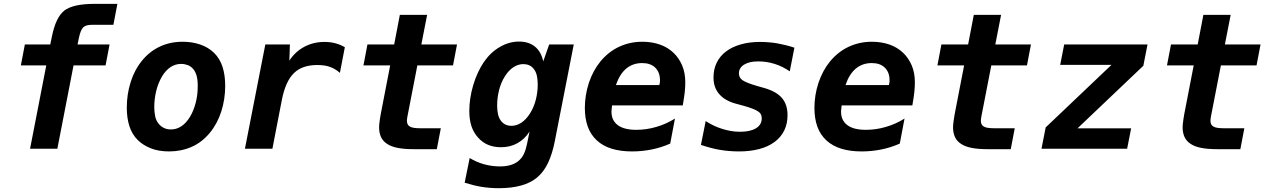

<svg xmlns="http://www.w3.org/2000/svg" viewBox="-20 -780 6663 1007"><path d="M222.7 -437H89.4L110.4 -546.9H243.7L251.5 -585Q262.7 -640.6 279.1 -673.8Q295.4 -707 316.9 -724.1Q339.4 -741.7 378.7 -750.7Q418 -759.8 478.5 -759.8H595.7L574.7 -649.9H462.4Q430.2 -649.9 416.5 -636.7Q409.7 -629.9 404.1 -616.5Q398.4 -603 394.5 -584L386.7 -546.9H554.7L533.7 -437H365.7L280.8 0H137.7Z M867.2 14.2Q811.5 14.2 770.8 -2.2Q730 -18.6 703.6 -44.4Q672.4 -75.2 658.7 -118.2Q645 -161.1 645 -215.8Q645 -285.2 665.3 -349.6Q685.5 -414.1 726.1 -463.4Q765.1 -510.7 818.8 -535.9Q872.6 -561 938.5 -561Q987.3 -561 1029.8 -546.6Q1072.3 -532.2 1102.5 -502.9Q1133.3 -472.7 1147.2 -429.2Q1161.1 -385.7 1161.1 -330.1Q1161.1 -259.3 1140.6 -195.3Q1120.1 -131.3 1080.6 -83.5Q1039.1 -33.2 984.6 -9.5Q930.2 14.2 867.2 14.2ZM877 -101.1Q905.3 -101.1 930.7 -117.4Q956.1 -133.8 976.6 -167.5Q995.1 -198.2 1006.1 -239.7Q1017.1 -281.2 1017.1 -328.1Q1017.1 -361.8 1011.2 -382.6Q1005.4 -403.3 994.6 -416.5Q981.9 -432.1 964.8 -438.5Q947.8 -444.8 930.2 -444.8Q869.6 -444.8 829.6 -378.9Q819.3 -361.3 811.5 -341.6Q803.7 -321.8 798.8 -301Q793.9 -280.3 791.5 -259.3Q789.1 -238.3 789.1 -218.8Q789.1 -192.9 793.9 -169.9Q798.8 -147 812.5 -130.4Q822.8 -117.7 838.9 -109.4Q855 -101.1 877 -101.1Z M1371.6 -546.9H1500.5L1497.6 -461.9Q1527.8 -508.8 1576.2 -534.7Q1624 -560.1 1682.1 -560.1Q1712.9 -560.1 1740.2 -552.7Q1767.1 -545.4 1788.6 -532.2L1762.7 -397.9Q1750 -409.2 1736.6 -417Q1723.1 -424.8 1710.4 -429.2Q1695.8 -434.6 1678.5 -436.8Q1661.1 -439 1643.6 -439Q1605.5 -439 1574.7 -428.7Q1543.9 -418.5 1521 -396Q1499.5 -375 1483.4 -339.4Q1467.3 -303.7 1457.5 -252L1408.7 0H1264.6Z M2151.4 2.4Q2099.6 2.4 2065.4 -4.4Q2031.2 -11.2 2010.3 -25.4Q1987.8 -40 1978 -62Q1968.3 -84 1968.3 -111.8Q1968.3 -120.1 1969 -126.7Q1969.7 -133.3 1970.7 -141.6Q1971.7 -147.5 1973.1 -159.2Q1974.6 -170.9 1977.1 -182.6L2026.4 -437H1886.2L1907.2 -546.9H2047.4L2077.1 -702.1H2220.2L2189.9 -546.9H2377L2356 -437H2168.9L2118.2 -175.8Q2117.7 -173.3 2116.9 -169.4Q2116.2 -165.5 2115.2 -158.7Q2114.7 -154.8 2114.5 -152.1Q2114.3 -149.4 2114.3 -146.5Q2114.3 -125.5 2128.9 -116.7Q2143.1 -107.4 2182.1 -107.4H2292L2271 2.4H2151.4Z M2596.7 207Q2548.3 207 2503.9 199.7Q2481.4 195.8 2460 190.4Q2438.5 185.1 2417 178.2L2443.4 48.8Q2480.5 71.3 2520.5 82Q2541 87.4 2561.3 90.1Q2581.5 92.8 2601.6 92.8Q2633.8 92.8 2657.7 85.7Q2681.6 78.6 2698.7 64.5Q2717.8 48.8 2728 26.6Q2738.3 4.4 2744.1 -24.9L2757.3 -89.8Q2731 -49.3 2693.4 -28.8Q2655.8 -7.8 2607.9 -7.8Q2570.8 -7.8 2540.8 -20Q2510.7 -32.2 2486.8 -59.1Q2463.4 -85.4 2452.4 -119.1Q2441.4 -152.8 2441.4 -198.7Q2441.4 -230.5 2446.5 -264.6Q2451.7 -298.8 2461.9 -333.5Q2473.1 -370.6 2487.3 -400.6Q2501.5 -430.7 2518.1 -455.1Q2552.7 -505.4 2601.6 -533.7Q2650.4 -562 2702.1 -562Q2753.4 -562 2786.1 -535.2Q2818.8 -508.3 2829.1 -458L2860.4 -546.9H2989.3L2890.1 -41Q2877.4 24.9 2855 73Q2832.5 121.1 2796.9 150.9Q2730 207 2596.7 207ZM2662.6 -120.1Q2689.5 -120.1 2714.4 -136.5Q2739.3 -152.8 2759.8 -185.1Q2780.3 -217.8 2790.3 -257.3Q2800.3 -296.9 2800.3 -336.4Q2800.3 -361.3 2795.9 -382.1Q2791.5 -402.8 2780.3 -417.5Q2769.5 -431.6 2755.4 -437.7Q2741.2 -443.8 2725.1 -443.8Q2697.3 -443.8 2672.1 -427Q2647 -410.2 2627.9 -379.4Q2607.4 -347.2 2597.4 -306.9Q2587.4 -266.6 2587.4 -227.1Q2587.4 -202.1 2591.8 -181.6Q2596.2 -161.1 2606.9 -147Q2627 -120.1 2662.6 -120.1Z M3294.9 14.2Q3172.9 14.2 3110.4 -43.5Q3078.1 -73.2 3062.7 -116Q3047.4 -158.7 3047.4 -213.9Q3047.4 -280.8 3068.8 -346.2Q3080.1 -379.4 3095 -406.7Q3109.9 -434.1 3129.4 -458Q3150.4 -483.4 3175 -502.7Q3199.7 -522 3227.1 -534.7Q3283.2 -561 3349.1 -561Q3398.9 -561 3440.9 -546.4Q3482.9 -531.7 3513.2 -502.4Q3541.5 -475.1 3557.9 -436.5Q3574.2 -397.9 3574.2 -348.1Q3574.2 -338.4 3573.5 -323.7Q3572.8 -309.1 3571.3 -296.4Q3570.3 -286.6 3567.4 -266.8Q3564.5 -247.1 3561 -227.1H3190.4Q3189.5 -223.1 3189.2 -219.2Q3189 -215.3 3188.5 -211.4L3187 -196.8Q3187 -169.9 3195.8 -152.6Q3204.6 -135.3 3219.7 -124Q3252.4 -99.1 3317.4 -99.1Q3342.8 -99.1 3369.1 -102.8Q3395.5 -106.4 3421.9 -114.3Q3474.6 -129.4 3520 -158.2L3495.1 -26.9Q3448.7 -6.3 3398.4 3.9Q3347.7 14.2 3294.9 14.2ZM3438 -334Q3439.9 -340.3 3440.9 -347.7Q3441.4 -351.1 3441.4 -354Q3441.4 -356.9 3441.4 -359.9Q3441.4 -400.9 3416.5 -425.3Q3392.1 -449.2 3348.1 -449.2Q3299.3 -449.2 3264.6 -420.4Q3230 -391.6 3210.4 -334Z M3856.9 14.2Q3831.1 14.2 3804.2 12Q3777.3 9.8 3755.4 5.9Q3731.9 2 3706.3 -4.9Q3680.7 -11.7 3656.2 -20L3681.2 -145Q3704.6 -129.9 3725.3 -120.4Q3746.1 -110.8 3769.5 -103.5Q3792 -96.7 3814.2 -92.8Q3836.4 -88.9 3861.3 -88.9Q3915 -88.9 3945.3 -107.4Q3975.1 -125.5 3975.1 -159.2Q3975.1 -172.4 3970.9 -179.9Q3966.8 -187.5 3960 -192.9Q3950.2 -200.7 3930.2 -208.7Q3910.2 -216.8 3880.4 -225.1L3837.4 -236.8Q3810.5 -244.1 3788.1 -257.1Q3765.6 -270 3750 -289.1Q3736.8 -305.2 3729.5 -325.9Q3722.2 -346.7 3722.2 -374.5Q3722.2 -417.5 3739.3 -451.9Q3756.3 -486.3 3788.1 -510.3Q3819.8 -534.2 3865 -547.1Q3910.2 -560.1 3966.3 -560.1Q3988.8 -560.1 4012.7 -558.1Q4036.6 -556.2 4056.2 -552.7Q4075.7 -549.3 4100.6 -543.2Q4125.5 -537.1 4146.5 -529.8L4122.1 -405.8Q4085 -431.6 4043 -444.8Q4021.5 -451.7 3999.8 -454.8Q3978 -458 3956.5 -458Q3931.6 -458 3913.8 -453.6Q3896 -449.2 3882.3 -440.9Q3855.5 -423.8 3855.5 -395.5Q3855.5 -373 3873.5 -359.9Q3883.3 -353 3902.6 -345.2Q3921.9 -337.4 3954.1 -328.1L3990.2 -317.9Q4022.5 -308.6 4045.2 -295.2Q4067.9 -281.7 4081.5 -265.6Q4095.7 -249 4103 -226.8Q4110.4 -204.6 4110.4 -175.3Q4110.4 -130.9 4093.3 -95.9Q4076.2 -61 4043.9 -36.6Q4009.8 -10.7 3961.9 1.7Q3914.1 14.2 3856.9 14.2Z M4499 14.2Q4377 14.2 4314.5 -43.5Q4282.2 -73.2 4266.8 -116Q4251.5 -158.7 4251.5 -213.9Q4251.5 -280.8 4272.9 -346.2Q4284.2 -379.4 4299.1 -406.7Q4314 -434.1 4333.5 -458Q4354.5 -483.4 4379.2 -502.7Q4403.8 -522 4431.2 -534.7Q4487.3 -561 4553.2 -561Q4603 -561 4645 -546.4Q4687 -531.7 4717.3 -502.4Q4745.6 -475.1 4762 -436.5Q4778.3 -397.9 4778.3 -348.1Q4778.3 -338.4 4777.6 -323.7Q4776.9 -309.1 4775.4 -296.4Q4774.4 -286.6 4771.5 -266.8Q4768.6 -247.1 4765.1 -227.1H4394.5Q4393.6 -223.1 4393.3 -219.2Q4393.1 -215.3 4392.6 -211.4L4391.1 -196.8Q4391.1 -169.9 4399.9 -152.6Q4408.7 -135.3 4423.8 -124Q4456.5 -99.1 4521.5 -99.1Q4546.9 -99.1 4573.2 -102.8Q4599.6 -106.4 4626 -114.3Q4678.7 -129.4 4724.1 -158.2L4699.2 -26.9Q4652.8 -6.3 4602.5 3.9Q4551.8 14.2 4499 14.2ZM4642.1 -334Q4644 -340.3 4645 -347.7Q4645.5 -351.1 4645.5 -354Q4645.5 -356.9 4645.5 -359.9Q4645.5 -400.9 4620.6 -425.3Q4596.2 -449.2 4552.2 -449.2Q4503.4 -449.2 4468.8 -420.4Q4434.1 -391.6 4414.6 -334Z M5161.6 2.4Q5109.9 2.4 5075.7 -4.4Q5041.5 -11.2 5020.5 -25.4Q4998 -40 4988.3 -62Q4978.5 -84 4978.5 -111.8Q4978.5 -120.1 4979.2 -126.7Q4980 -133.3 4981 -141.6Q4981.9 -147.5 4983.4 -159.2Q4984.9 -170.9 4987.3 -182.6L5036.6 -437H4896.5L4917.5 -546.9H5057.6L5087.4 -702.1H5230.5L5200.2 -546.9H5387.2L5366.2 -437H5179.2L5128.4 -175.8Q5127.9 -173.3 5127.2 -169.4Q5126.5 -165.5 5125.5 -158.7Q5125 -154.8 5124.8 -152.1Q5124.5 -149.4 5124.5 -146.5Q5124.5 -125.5 5139.2 -116.7Q5153.3 -107.4 5192.4 -107.4H5302.2L5281.2 2.4H5161.6Z M5464.4 -111.8 5809.6 -439.9H5540.5L5561.5 -546.9H5998.5L5976.6 -435.1L5631.3 -106.9H5912.6L5891.6 0H5442.4Z M6365.7 2.4Q6314 2.4 6279.8 -4.4Q6245.6 -11.2 6224.6 -25.4Q6202.1 -40 6192.4 -62Q6182.6 -84 6182.6 -111.8Q6182.6 -120.1 6183.3 -126.7Q6184.1 -133.3 6185.1 -141.6Q6186 -147.5 6187.5 -159.2Q6189 -170.9 6191.4 -182.6L6240.7 -437H6100.6L6121.6 -546.9H6261.7L6291.5 -702.1H6434.6L6404.3 -546.9H6591.3L6570.3 -437H6383.3L6332.5 -175.8Q6332 -173.3 6331.3 -169.4Q6330.6 -165.5 6329.6 -158.7Q6329.1 -154.8 6328.9 -152.1Q6328.6 -149.4 6328.6 -146.5Q6328.6 -125.5 6343.3 -116.7Q6357.4 -107.4 6396.5 -107.4H6506.3L6485.4 2.4H6365.7Z"/></svg>

Font: Hack
Style: Bold Italic
Weight: 700
Italic angle: -11°
Monospace: yes
Designer: Christopher Simpkins
Foundry: Christopher Simpkins
Version: Version 2.017; ttfautohint (v1.4.1) -l 4 -r 80 -G 350 -x 0 -